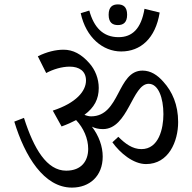

<svg xmlns="http://www.w3.org/2000/svg" viewBox="-20 -853 875 873"><path d="M516 -739C540 -739 558 -750 558 -786C558 -822 540 -833 516 -833C492 -833 474 -822 474 -786C474 -750 492 -739 516 -739ZM531 -619C619 -619 687 -678 706 -796L637 -813C622 -722 581 -684 519 -684C449 -684 407 -728 386 -805L347 -793C371 -682 448 -619 531 -619ZM307 0C387 0 447 -52 447 -141C447 -187 430 -235 398 -277C412 -270 428 -266 448 -266C563 -266 581 -472 656 -472C700 -472 723 -408 723 -334C723 -268 702 -175 623 -175C582 -175 549 -200 518 -231L491 -206C526 -157 586 -107 644 -107C747 -107 790 -210 790 -298C790 -377 763 -437 723 -481C696 -512 665 -532 628 -532C512 -532 527 -324 394 -324C384 -324 373 -327 364 -331C409 -364 429 -403 429 -453C429 -495 413 -536 386 -566C350 -607 312 -627 269 -627C233 -627 192 -617 152 -597L190 -521C222 -538 261 -550 297 -550C340 -550 371 -530 371 -487C371 -439 327 -385 220 -350L260 -278C285 -287 307 -297 326 -307C360 -271 381 -223 381 -176C381 -122 351 -77 281 -77C193 -77 134 -176 89 -317L45 -300C93 -142 180 0 307 0Z"/></svg>

Font: Noto Serif Devanagari SemiCondensed
Style: Regular
Weight: 400
Width: 4
Designer: Universal Thirst, Indian Type Foundry and the Monotype Design Team
Foundry: Monotype Imaging Inc.
Version: Version 2.004